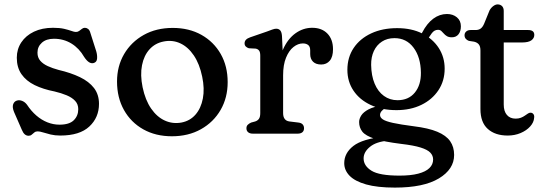

<svg xmlns="http://www.w3.org/2000/svg" viewBox="-20 -607 2478 872"><path d="M224.9 -431Q190.1 -431 170.2 -413.1Q150.2 -395.2 150.2 -367.8Q150.2 -345.7 162.9 -331.1Q175.5 -316.5 197.1 -306.7Q218.6 -296.8 245.9 -289.5Q301.7 -276.5 343 -256.6Q384.3 -236.7 407 -207.2Q429.6 -177.6 429.6 -135.4Q429.6 -73.4 385.7 -32.4Q341.8 8.6 253.8 8.6Q229.8 8.6 210.1 3.9Q190.3 -0.9 175.6 -5.6Q160.8 -10.4 151 -10.4Q142.1 -10.4 136 -5.4Q129.9 -0.4 124.1 4.6Q118.3 9.6 110 9.6Q100.2 9.6 92.5 3.1Q84.8 -3.5 79 -17.8L43.6 -98.8Q35.2 -119.5 39.6 -132.9Q44.1 -146.3 56.6 -150.2Q68.3 -153.8 81 -148.6Q93.7 -143.4 102.6 -131.4Q121.6 -102.6 145.1 -82.3Q168.6 -62 195.3 -51.4Q222 -40.8 250.2 -40.8Q294.9 -40.8 315.1 -60.9Q335.4 -80.9 335.4 -111.2Q335.4 -133.7 321.3 -148.8Q307.2 -164 282.8 -174.2Q258.3 -184.4 227.8 -191.6Q175.8 -201.7 137.2 -220.6Q98.7 -239.6 77.5 -270.1Q56.3 -300.7 56.3 -344.8Q56.3 -383.7 76.7 -414.5Q97.1 -445.3 134.2 -463.1Q171.3 -480.8 221 -480.8Q250.8 -480.8 271.1 -476.1Q291.3 -471.3 304.3 -466.6Q317.3 -461.8 324.8 -461.8Q333.2 -461.8 339.7 -466.6Q346.2 -471.3 352.3 -476.1Q358.3 -480.8 365.2 -480.8Q373.3 -480.8 380.2 -475.5Q387.1 -470.1 390.4 -457.8L417 -374.4Q422.2 -357 420.9 -340.8Q419.6 -324.5 404.8 -320.6Q394.1 -317.9 383.6 -324.9Q373 -332 362.2 -348.4Q339.7 -387.7 304.4 -409.3Q269 -431 224.9 -431Z M764.5 -480.2Q838.6 -480.2 894.8 -448.7Q950.9 -417.1 982.5 -361.7Q1014 -306.2 1014 -233.9Q1014 -163.3 981.9 -107.7Q949.7 -52.1 892.6 -20.1Q835.5 11.9 760.7 11.9Q686.8 11.9 630.6 -19.7Q574.5 -51.3 543 -107.4Q511.5 -163.5 511.5 -236.7Q511.5 -306.2 543.6 -361.3Q575.8 -416.3 632.8 -448.3Q689.8 -480.2 764.5 -480.2ZM804.7 -50.6Q843.2 -58.1 868 -86.6Q892.8 -115.1 901.3 -159.6Q909.8 -204 898.3 -258.6Q886.3 -316.8 860.3 -355.2Q834.3 -393.7 799 -410.1Q763.8 -426.6 723.6 -418.6Q684.9 -411.3 659.3 -383.2Q633.7 -355.1 625 -310.9Q616.2 -266.7 627.6 -211Q639.9 -152.2 666.4 -113.9Q692.9 -75.5 728.9 -59.3Q764.8 -43.1 804.7 -50.6Z M1243.7 -264Q1243.7 -333.3 1265.1 -381.8Q1286.5 -430.3 1321.7 -455.6Q1356.8 -480.8 1397.8 -480.8Q1441.4 -480.8 1466.9 -454.6Q1492.4 -428.4 1492.4 -383.2Q1492.4 -348.8 1477.8 -331.4Q1463.1 -314 1438.8 -314Q1414.8 -314 1401.8 -326.7Q1388.8 -339.5 1388.8 -361.6V-378Q1388.8 -395.3 1379.7 -402.5Q1370.5 -409.8 1355.7 -409.8Q1333.4 -409.8 1312.8 -393.5Q1292.2 -377.2 1279 -344.9Q1265.8 -312.7 1265.8 -265.2ZM1260.6 -444.2 1265.8 -332.4V-93.4Q1265.8 -76.5 1273 -66.9Q1280.1 -57.3 1294.4 -55.4L1335.4 -50.4Q1348.4 -48.8 1354.6 -41.9Q1360.8 -35 1360.8 -24.4Q1360.8 -12.8 1353.3 -6.4Q1345.7 0 1331.8 0H1128.2Q1114.8 0 1107 -6.4Q1099.2 -12.8 1099.2 -24.4Q1099.2 -34 1104.8 -39.9Q1110.4 -45.8 1120.6 -50.4L1139 -55.4Q1149.9 -58.9 1155.9 -67.3Q1162 -75.7 1162 -93.4V-354.2Q1162 -370.4 1156.6 -377.3Q1151.3 -384.2 1141.4 -386.2L1110.4 -387.8Q1101.5 -390.4 1096.1 -396Q1090.8 -401.6 1090.8 -410.2Q1090.8 -419.6 1097.1 -426.4Q1103.5 -433.2 1116.4 -437.6L1191.8 -463.6Q1205.1 -468.5 1216.1 -472.6Q1227.1 -476.6 1234.4 -476.6Q1245.8 -476.6 1252.5 -469.2Q1259.2 -461.8 1260.6 -444.2Z M1858.9 -33.6Q1797.9 -41.5 1764.8 -48.8Q1731.7 -56.1 1718.9 -64.7Q1706 -73.3 1706 -84.8Q1706 -94.9 1714.4 -103.9Q1722.7 -112.9 1738.8 -122.4L1720.2 -128.8Q1678.1 -123.1 1654.2 -110.5Q1630.3 -97.9 1620.6 -82.5Q1611 -67.1 1611 -52.8Q1611 -27.6 1625.6 -9Q1640.3 9.6 1681.6 23.2Q1723 36.7 1802.7 46.6Q1858.5 53.1 1889.9 62.9Q1921.3 72.6 1934.2 86.1Q1947.1 99.5 1947.1 117.5Q1947.1 139.8 1930.4 156.2Q1913.6 172.7 1879.8 181.6Q1845.9 190.6 1794.5 190.6Q1702.8 190.6 1667.1 168.3Q1631.4 146.1 1631.4 112.3Q1631.4 83.7 1659.9 60.1Q1688.4 36.4 1742.9 32L1726.1 13.4Q1626.2 23.6 1584.8 55.9Q1543.4 88.2 1543.4 134.2Q1543.4 166 1567.6 191.1Q1591.9 216.1 1642.7 230.6Q1693.6 245 1773.4 245Q1904.1 245 1973.3 203.3Q2042.5 161.6 2042.5 96.6Q2042.5 60.3 2024.4 34.2Q2006.2 8.1 1965.9 -8.7Q1925.5 -25.5 1858.9 -33.6ZM1875.6 -421.4 1912.3 -411.1Q1929.2 -440.2 1940.9 -455.9Q1952.6 -471.6 1969.1 -471.6Q1978.3 -471.6 1984.1 -466.5Q1989.9 -461.3 1995.6 -454.6Q2001.2 -447.9 2009.7 -442.8Q2018.1 -437.6 2032.1 -437.6Q2051.6 -437.6 2062.4 -451.3Q2073.2 -464.9 2073.2 -487.6Q2073.2 -513.2 2055.1 -528.3Q2036.9 -543.4 2010 -543.4Q1976.7 -543.4 1948 -522.3Q1919.2 -501.1 1897.2 -458.8ZM1999.5 -295.3Q1999.5 -347.2 1972.8 -388.8Q1946.1 -430.3 1897.8 -454.8Q1849.4 -479.2 1783.9 -479.2Q1717 -479.2 1666 -455.5Q1614.9 -431.7 1586.3 -389.2Q1557.7 -346.7 1557.7 -289.7Q1557.7 -236.5 1585.4 -195.3Q1613.1 -154 1663.3 -130.4Q1713.5 -106.8 1781 -106.8Q1844.4 -106.8 1893.6 -130.7Q1942.7 -154.5 1971.1 -197.1Q1999.5 -239.6 1999.5 -295.3ZM1771.7 -433.8Q1826 -433.8 1858.4 -390.3Q1890.8 -346.8 1891.6 -277Q1892.2 -220.8 1863.9 -186.4Q1835.6 -151.9 1785.4 -151.9Q1750.5 -151.9 1723.6 -171.4Q1696.6 -190.9 1681.5 -227Q1666.4 -263 1665.6 -312.2Q1665.2 -347.8 1677.9 -375.2Q1690.6 -402.5 1714.6 -418.1Q1738.5 -433.8 1771.7 -433.8Z M2133 -417.7 2109.2 -421.4Q2100.3 -424.8 2095 -431.2Q2089.8 -437.7 2089.8 -446.9Q2089.8 -457 2097.2 -463.8Q2104.7 -470.6 2116.9 -470.6H2139.8Q2153.4 -470.6 2162.6 -477Q2171.8 -483.3 2178.7 -499.2L2203.2 -559.4Q2209.7 -571.5 2220.1 -579.3Q2230.4 -587 2240 -587Q2252.3 -587 2260.1 -579.3Q2267.8 -571.5 2267.8 -557.4V-132.2Q2267.8 -101.6 2282.2 -84.9Q2296.6 -68.2 2321.8 -68.2Q2335.6 -68.2 2345.9 -72.3Q2356.2 -76.4 2364 -82Q2371.7 -87.6 2378.1 -91.6Q2384.5 -95.6 2390.2 -95.2Q2397.6 -95 2402.6 -88.7Q2407.6 -82.3 2405.8 -71.2Q2404.3 -50.9 2387.8 -32.6Q2371.3 -14.2 2344.5 -2.8Q2317.7 8.6 2285.8 8.6Q2228.8 8.6 2195.4 -21.4Q2162 -51.3 2162 -111.8V-377.9Q2162 -395.9 2154.8 -405Q2147.7 -414.2 2133 -417.7ZM2218.2 -414.1V-470.6H2378.8Q2392.4 -470.6 2399.5 -465.2Q2406.6 -459.7 2406.6 -448.3Q2406.6 -433.6 2393.3 -423.8Q2380 -414.1 2350.2 -414.1Z"/></svg>

Font: Fraunces SuperSoft
Style: Regular
Weight: 900
Version: Version 1.000;[b76b70a41]